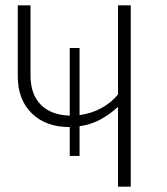

<svg xmlns="http://www.w3.org/2000/svg" viewBox="-20 -704 628 724"><path d="M473 -684V0H425V-301Q392 -271 357 -252.5Q322 -234 280 -228V-116H243V-225H240Q153 -225 100 -276.5Q47 -328 47 -417V-684H95V-421Q95 -348 134 -309Q173 -270 243 -268V-523H280V-270Q325 -276 362.5 -296.5Q400 -317 425 -348V-684Z"/></svg>

Font: FiraGO ExtraLight
Style: Regular
Weight: 200
Designer: bBox Type
Foundry: bBox Type GmbH
Version: Version 1.001